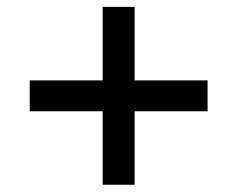

<svg xmlns="http://www.w3.org/2000/svg" viewBox="-20 -606 675 546"><path d="M272 -80.6V-289.6H64.5V-377.4H272V-586.4H362.8V-377.4H570.3V-289.6H362.8V-80.6Z"/></svg>

Font: Schibsted Grotesk Medium
Style: Regular
Weight: 500
Designer: Bakken & Baeck AS, Henrik Kongsvoll
Foundry: Schibsted ASA
Version: Version 1.100;gftools[0.9.25]